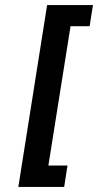

<svg xmlns="http://www.w3.org/2000/svg" viewBox="-20 -603 385 754"><path d="M52 131 165 -583H345L332 -500H257L170 47H245L232 131Z"/></svg>

Font: Rokkitt SemiBold
Style: Italic
Weight: 600
Italic angle: -9°
Designer: Vernon Adams
Foundry: Vernon Adams
Version: Version 3.103